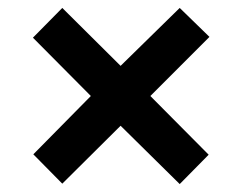

<svg xmlns="http://www.w3.org/2000/svg" viewBox="-20 -595 612 484"><path d="M433 -575 508 -502 359 -353 506 -205 433 -131 284 -278 137 -132 64 -206 209 -353 63 -500 137 -575 284 -429Z"/></svg>

Font: Noto Sans Hebrew
Style: Bold
Weight: 700
Designer: Monotype Design Team
Foundry: Monotype Imaging Inc.
Version: Version 2.003